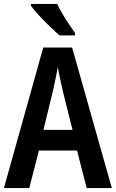

<svg xmlns="http://www.w3.org/2000/svg" viewBox="-20 -957 589 977"><path d="M421 0 372 -191H178L129 0H0L200 -715H347L549 0ZM299 -496Q293 -524 285.5 -558Q278 -592 274 -617Q270 -591 263 -557.5Q256 -524 250 -497L201 -296H349ZM271 -937Q281 -915 297.5 -887Q314 -859 331.5 -833Q349 -807 362 -789V-777H283Q263 -794 234 -822Q205 -850 178 -879Q151 -908 137 -928V-937Z"/></svg>

Font: Noto Sans Ethiopic Condensed SemiBold
Style: Regular
Weight: 600
Width: 3
Designer: Monotype Design Team
Foundry: Monotype Imaging Inc.
Version: Version 2.102; ttfautohint (v1.8.4.7-5d5b)